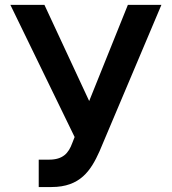

<svg xmlns="http://www.w3.org/2000/svg" viewBox="-20 -747 696 777"><path d="M136.7 9.9H188.6C305 9.9 348 -57.5 382.5 -134.2L633.2 -727.3H497.5L340.9 -338.1L159.8 -727.3H22L282 -192.5L272.4 -168C257.5 -127.1 234.7 -100.9 178.3 -100.9H136.7Z"/></svg>

Font: Margiela Sans Semi Bold
Style: Regular
Weight: 600
Designer: Stefan Endress, Andreas Faust
Version: Version 1.100;FEAKit 1.0